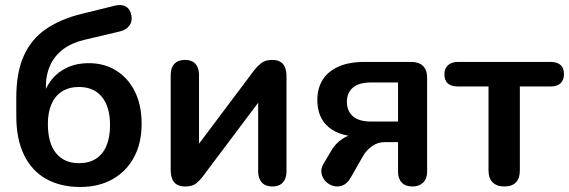

<svg xmlns="http://www.w3.org/2000/svg" viewBox="-20 -736 2270 766"><path d="M300 10Q222 10 164.5 -22Q107 -54 76 -117.5Q45 -181 45 -274V-347Q45 -446 74.5 -512.5Q104 -579 162.5 -619.5Q221 -660 307 -681L437 -713Q463 -720 481 -710.5Q499 -701 504 -676Q509 -651 496 -633.5Q483 -616 456 -610L316 -577Q266 -565 232 -539.5Q198 -514 180.5 -476Q163 -438 163 -388V-334H146Q156 -377 180.5 -411Q205 -445 244 -464.5Q283 -484 335 -484Q396 -484 443.5 -454.5Q491 -425 518 -371Q545 -317 545 -242Q545 -165 514.5 -108.5Q484 -52 429 -21Q374 10 300 10ZM295 -85Q335 -85 362.5 -102.5Q390 -120 404.5 -154Q419 -188 419 -237Q419 -310 386.5 -349.5Q354 -389 295 -389Q256 -389 228 -371.5Q200 -354 185.5 -321Q171 -288 171 -242Q171 -165 203.5 -125Q236 -85 295 -85Z M719 8Q700 8 687 1Q674 -6 667.5 -21Q661 -36 661 -59V-437Q661 -466 676 -481.5Q691 -497 718 -497Q745 -497 759.5 -481.5Q774 -466 774 -437V-128H748L995 -457Q1006 -471 1022 -484Q1038 -497 1066 -497Q1085 -497 1097.5 -490Q1110 -483 1116.5 -468.5Q1123 -454 1123 -431V-52Q1123 -24 1108.5 -8Q1094 8 1067 8Q1039 8 1024.5 -8Q1010 -24 1010 -52V-362H1037L789 -32Q779 -18 763.5 -5Q748 8 719 8Z M1626 8Q1598 8 1583 -7.5Q1568 -23 1568 -51V-169H1516Q1487 -169 1464.5 -153Q1442 -137 1428 -113L1379 -27Q1366 -4 1347.5 3.5Q1329 11 1310.5 6Q1292 1 1279 -12.5Q1266 -26 1262.5 -45Q1259 -64 1272 -85L1303 -137Q1318 -163 1346 -182Q1374 -201 1404 -201H1424V-190Q1338 -190 1292 -228Q1246 -266 1246 -337Q1246 -384 1267.5 -418Q1289 -452 1331 -470.5Q1373 -489 1435 -489H1621Q1651 -489 1667.5 -473Q1684 -457 1684 -427V-51Q1684 -23 1668 -7.5Q1652 8 1626 8ZM1461 -251H1568V-407H1461Q1412 -407 1388 -386.5Q1364 -366 1364 -330Q1364 -293 1388 -272Q1412 -251 1461 -251Z M1992 8Q1962 8 1945.5 -8.5Q1929 -25 1929 -56V-391H1807Q1753 -391 1753 -440Q1753 -463 1767.5 -476Q1782 -489 1807 -489H2176Q2230 -489 2230 -440Q2230 -416 2216 -403.5Q2202 -391 2176 -391H2054V-56Q2054 -25 2038.5 -8.5Q2023 8 1992 8Z"/></svg>

Font: Nunito
Style: Bold
Weight: 700
Designer: Vernon Adams
Foundry: Vernon Adams
Version: Version 3.602